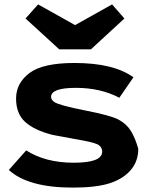

<svg xmlns="http://www.w3.org/2000/svg" viewBox="-20 -835 735 872"><path d="M20 -63 99 -152Q186 -96 315 -96Q444 -96 444 -146Q444 -164 430 -175Q416 -186 359 -196.5Q302 -207 220 -222Q137 -243 95 -280.5Q53 -318 53 -387.5Q53 -457 113.5 -503Q174 -549 318 -549Q496 -549 586 -484L522 -391Q437 -436 324.5 -436Q212 -436 212 -395Q212 -382 226 -372Q250 -356 366 -333.5Q482 -311 518 -292Q554 -273 574 -241Q594 -209 608 -159Q608 -103 574 -63Q540 -23 479 -3Q418 17 310 17Q108 17 20 -63ZM96 -751 153 -815 321 -721 489 -815 545 -751 393 -611H249Z"/></svg>

Font: Fix15 Mono
Style: Bold
Weight: 700
Designer: Carrois Corporate & Edenspiekermann AG
Foundry: Carrois Corporate GbR & Edenspiekermann AG
Version: Version 3.206